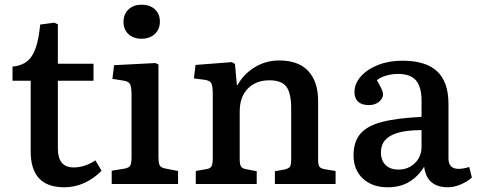

<svg xmlns="http://www.w3.org/2000/svg" viewBox="-20 -779 2021 813"><path d="M252 14Q110 14 110 -137V-437H33V-497Q90 -502 116 -543.5Q142 -585 150 -675L210 -683L225 -676V-509H376V-437H225V-150Q225 -70 292 -70Q339 -70 384 -100L410 -56Q378 -23 337.5 -4.5Q297 14 252 14Z M579 -615Q545 -615 524 -634.5Q503 -654 503 -686Q503 -719 524 -739Q545 -759 579 -759Q615 -759 636 -739.5Q657 -720 657 -687Q657 -655 635.5 -635Q614 -615 579 -615ZM453 0V-56L507 -65Q526 -68 531.5 -78Q537 -88 537 -115V-375Q537 -411 530.5 -423Q524 -435 501 -438L456 -445L463 -503L638 -512L651 -506V-112Q651 -92 655.5 -80.5Q660 -69 682 -65L734 -55V0Z M809 0V-55L855 -63Q871 -66 876 -75.5Q881 -85 881 -111V-380Q881 -414 875 -426Q869 -438 847 -441L801 -447L808 -504L962 -516L975 -508L983 -419H986Q1012 -466 1059 -494.5Q1106 -523 1162 -523Q1244 -523 1285.5 -478Q1327 -433 1327 -352V-103Q1327 -82 1332.5 -73.5Q1338 -65 1358 -62L1401 -55V0H1144V-54L1184 -61Q1202 -65 1207.5 -73Q1213 -81 1213 -103V-318Q1213 -385 1192.5 -412Q1172 -439 1121 -439Q1064 -439 1029.5 -404Q995 -369 995 -306V-107Q995 -84 1000 -75Q1005 -66 1020 -63L1067 -54V0Z M1622 14Q1556 14 1516.5 -23Q1477 -60 1477 -121Q1477 -178 1505.5 -212Q1534 -246 1597 -262.5Q1660 -279 1765 -284V-352Q1765 -411 1741.5 -438.5Q1718 -466 1665 -466Q1639 -466 1614 -458.5Q1589 -451 1576 -439Q1602 -395 1602 -381Q1602 -362 1585 -348Q1568 -334 1542 -334Q1512 -334 1496.5 -348.5Q1481 -363 1481 -389Q1481 -425 1508 -455.5Q1535 -486 1581 -504Q1627 -522 1683 -522Q1783 -522 1831 -477Q1879 -432 1879 -339V-108Q1879 -64 1922 -64Q1942 -64 1967 -72L1978 -27Q1959 -10 1931 2Q1903 14 1877 14Q1787 14 1776 -73Q1750 -31 1712 -8.5Q1674 14 1622 14ZM1667 -61Q1709 -61 1737 -88.5Q1765 -116 1765 -158V-228Q1678 -228 1635.5 -205Q1593 -182 1593 -134Q1593 -100 1612.5 -80.5Q1632 -61 1667 -61Z"/></svg>

Font: Literata Medium
Style: Regular
Weight: 500
Designer: Latin by Veronika Burian and Jose Scaglione. Greek by Irene Vlachou. Cyrillic by Vera Evstafieva.
Foundry: TypeTogether
Version: Version 3.103; ttfautohint (v1.8.4.7-5d5b);gftools[0.9.29]